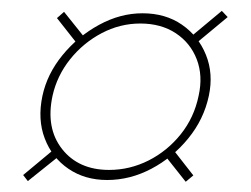

<svg xmlns="http://www.w3.org/2000/svg" viewBox="-20 -529 471 360"><path d="M59.6 -349.4Q68.4 -390.4 97.2 -425.6Q126.1 -460.9 165.9 -482.5Q205.6 -504.1 247.2 -504.1Q290.1 -504.1 321 -482.8Q351.9 -461.5 366.1 -426.2Q380.4 -391 371.6 -349.4Q362.2 -305.2 332.9 -269.4Q303.6 -233.5 263.7 -212.5Q223.8 -191.5 180.9 -191.5Q139.2 -191.5 108.4 -212.5Q77.5 -233.5 63.9 -269.4Q50.2 -305.2 59.6 -349.4ZM78.5 -349.4Q65.5 -288.9 96.4 -249.6Q127.2 -210.4 184.6 -210.4Q223.5 -210.4 258.8 -228.2Q294 -246.1 319 -277.4Q344 -308.6 352.4 -349.4Q360.8 -387 348.9 -417.8Q337.1 -448.5 309.6 -466.7Q282 -484.9 243.1 -484.9Q204.9 -484.9 170.4 -466.7Q136 -448.5 111.4 -417.8Q86.9 -387 78.5 -349.4ZM124.2 -447.6 86.8 -495.1 100.1 -506.8 138.2 -459.2ZM328.2 -188.2 290.8 -235.4 305.4 -247.6 342.5 -200.1ZM91.8 -237.2 32.2 -189.5 23.4 -200.8 81.9 -249.5ZM406.9 -497 347.8 -447.9 338.2 -460.5 395.9 -508.6Z"/></svg>

Font: Emberly Black
Style: Italic
Weight: 900
Italic angle: -12°
Designer: Rajesh Rajput
Foundry: Rajesh Rajput
Version: Version 1.000